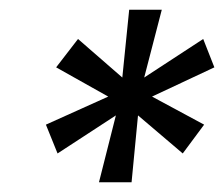

<svg xmlns="http://www.w3.org/2000/svg" viewBox="-20 -707 460 394"><path d="M183.1 -333 217.8 -470.2 98.1 -392.1 74.2 -451.2 202.1 -508.8 95.2 -568.8 140.1 -627 231 -547.9 245.1 -687H312L275.9 -547.9L397 -627L419.9 -568.8L292 -508.8L398.9 -451.2L355 -392.1L263.2 -470.2L250 -333Z"/></svg>

Font: Archivo
Style: Italic
Weight: 400
Italic angle: -10°
Designer: Hector Gatti
Foundry: Omnibus-Type
Version: Version 2.001